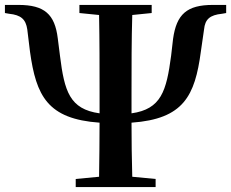

<svg xmlns="http://www.w3.org/2000/svg" viewBox="-26 -761 940 781"><path d="M297 -708 377 -700C379 -596 379 -489 379 -387V-340V-300C257 -317 236 -390 218 -534L209 -605C197 -703 155 -741 49 -741H-6V-708L11 -705C59 -700 79 -683 85 -641L96 -551C121 -371 167 -277 379 -262C379 -187 378 -115 377 -42L282 -33V0H607V-33L512 -42C510 -116 509 -188 509 -262C721 -277 767 -371 791 -551L804 -641C808 -683 828 -700 877 -705L894 -708V-741H840C734 -741 692 -703 678 -603L670 -534C651 -391 630 -317 509 -300V-340V-387C509 -490 509 -598 512 -700L591 -708V-741H297Z"/></svg>

Font: Noto Serif CJK TC
Style: Bold
Weight: 700
Designer: Ryoko NISHIZUKA 西塚涼子 (kana & ideographs); Frank Grießhammer (Latin, Greek & Cyrillic); Wenlong ZHANG 张文龙 (bopomofo); San
Foundry: Adobe
Version: Version 2.001;hotconv 1.1.0;makeotfexe 2.6.0